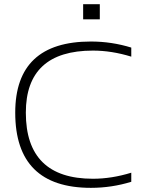

<svg xmlns="http://www.w3.org/2000/svg" viewBox="-20 -904 726 929"><path d="M615.2 -24.4Q520 4.9 419.9 4.9Q53.7 4.9 53.7 -358.9Q53.7 -703.1 419.9 -703.1Q520 -703.1 615.2 -673.8V-629.9Q520 -659.2 429.7 -659.2Q105 -659.2 105 -358.9Q105 -39.1 429.7 -39.1Q520 -39.1 615.2 -68.4ZM462.9 -883.8V-810.5H382.3V-883.8Z"/></svg>

Font: Sansation Light
Style: Light
Weight: 300
Designer: Bernd Montag
Version: Version 1.301